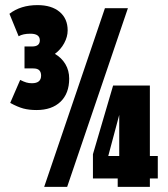

<svg xmlns="http://www.w3.org/2000/svg" viewBox="-20 -732 657 752"><path d="M20 -329 59 -419Q73 -412 83 -409Q93 -406 105 -406Q141 -406 141 -436Q141 -449 134 -456.5Q127 -464 110 -464H76V-550H106Q136 -550 136 -574Q136 -600 99 -600Q70 -600 53 -590L17 -678Q61 -712 127 -712Q182 -712 213.5 -685.5Q245 -659 245 -613Q245 -588 231.5 -563Q218 -538 195 -521Q221 -506 236 -481Q251 -456 251 -424Q251 -366 217 -333.5Q183 -301 123 -301Q94 -301 71.5 -307Q49 -313 20 -329ZM243 0H153L391 -700H481ZM344 -33V-128L423 -397H567V-121H598V-33H567V0H441V-33ZM404 -121H447V-282Z"/></svg>

Font: Georama ExtraCondensed Black
Style: Regular
Weight: 900
Width: 2
Designer: Jean-Baptiste Levee
Foundry: Production Type
Version: Version 1.000